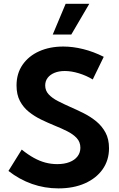

<svg xmlns="http://www.w3.org/2000/svg" viewBox="-20 -997 641 1031"><path d="M25.4 -79.1 96.7 -193.8Q130.4 -166.5 161.9 -149.2Q193.4 -131.8 224.1 -123.8Q254.9 -115.7 287.1 -115.7Q325.2 -115.7 353 -126.5Q380.9 -137.2 396.2 -157.2Q411.6 -177.2 411.6 -203.6Q411.6 -234.4 392.1 -255.4Q372.6 -276.4 341.1 -292.2Q309.6 -308.1 272.9 -322.8Q237.3 -337.4 201.4 -354.7Q165.5 -372.1 135.5 -396Q105.5 -419.9 87.2 -454.3Q68.8 -488.8 68.8 -538.1Q68.8 -602.5 101.3 -649.4Q133.8 -696.3 190.4 -721.7Q247.1 -747.1 319.8 -747.1Q371.1 -747.1 426.5 -733.4Q481.9 -719.7 537.1 -691.9L478 -570.3Q443.4 -591.3 403.3 -603.5Q363.3 -615.7 328.1 -615.7Q296.4 -615.7 272.7 -606Q249 -596.2 235.8 -578.9Q222.7 -561.5 222.7 -538.1Q222.7 -510.3 241.7 -490Q260.7 -469.7 291.3 -454.1Q321.8 -438.5 356.9 -422.9Q393.1 -407.2 429.9 -388.7Q466.8 -370.1 497.3 -345Q527.8 -319.8 546.6 -284.9Q565.4 -250 565.4 -201.2Q565.4 -136.7 531.2 -88.1Q497.1 -39.6 436 -12.5Q375 14.6 293.9 14.6Q219.7 14.6 151.9 -9.3Q84 -33.2 25.4 -79.1ZM362.8 -811.5H263.2L332.5 -976.6H459.5Z"/></svg>

Font: Kumbh Sans
Style: Bold
Weight: 700
Version: Version 1.005